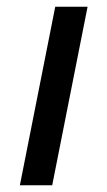

<svg xmlns="http://www.w3.org/2000/svg" viewBox="-20 -550 319 570"><path d="M39 0H135L240 -530H144Z"/></svg>

Font: AWKNG-Font Medium
Style: Italic
Weight: 500
Italic angle: -11.3°
Designer: Awakening Church
Foundry: Awakening Church
Version: Version 1.700;PS 001.700;hotconv 1.0.88;makeotf.lib2.5.64775